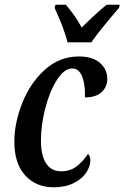

<svg xmlns="http://www.w3.org/2000/svg" viewBox="-20 -786 529 816"><path d="M41 -184Q41 -263 74.5 -348Q108 -433 170.5 -489.5Q233 -546 315 -546Q374 -546 405 -518.5Q436 -491 436 -451Q436 -417 412 -394.5Q388 -372 341 -372Q343 -425 329.5 -460Q316 -495 287 -495Q253 -495 222 -446.5Q191 -398 172.5 -326Q154 -254 154 -189Q154 -125 176 -91.5Q198 -58 240 -58Q278 -58 305 -78.5Q332 -99 354 -132Q358 -129 361 -121Q364 -113 364 -104Q364 -79 346.5 -52.5Q329 -26 293.5 -8Q258 10 208 10Q134 10 87.5 -40Q41 -90 41 -184ZM212 -753 216 -766H260Q303 -715 327 -669Q390 -731 433 -766H489L486 -753Q405 -659 368 -606H267Q255 -658 212 -753Z"/></svg>

Font: Noto Serif CondSemiBold
Style: Italic
Weight: 600
Width: 3
Italic angle: -12°
Designer: Monotype Design Team
Foundry: Monotype Imaging Inc.
Version: Version 1.001